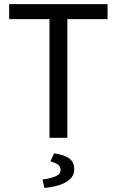

<svg xmlns="http://www.w3.org/2000/svg" viewBox="-20 -676 573 942"><path d="M222.7 0V-582H24.9V-655.8H507.8V-582H310.5V0ZM197.8 246.1 188.5 204.6Q228 199.7 252.7 189Q277.3 178.2 277.3 159.2Q277.3 140.1 262.9 130.6Q248.5 121.1 227.1 115.7L245.6 76.2Q297.4 84 320.8 102.1Q344.2 120.1 344.2 154.3Q344.2 183.6 323.5 202.9Q302.7 222.2 269.3 232.4Q235.8 242.7 197.8 246.1Z"/></svg>

Font: Varta Light Medium
Style: Regular
Weight: 500
Version: Version 1.004